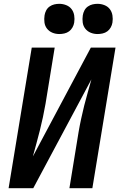

<svg xmlns="http://www.w3.org/2000/svg" viewBox="-20 -984 640 1004"><path d="M25 0 146 -735H266L218 -441Q212 -406 204.5 -371.5Q197 -337 188.5 -302.5Q180 -268 170.5 -234Q161 -200 152 -166L455 -735H584L463 0H343L391 -294Q397 -329 404.5 -363.5Q412 -398 420.5 -432.5Q429 -467 439 -501Q449 -535 458 -569L154 0ZM490 -806Q471 -806 454 -813Q437 -820 426 -834Q415 -848 412.5 -866.5Q410 -885 413 -904Q415 -917 421.5 -929.5Q428 -942 439.5 -950Q451 -958 464 -961Q477 -964 490 -964Q509 -964 526.5 -957Q544 -950 554.5 -936Q565 -922 568 -903.5Q571 -885 568 -866Q566 -853 559 -840.5Q552 -828 541 -820Q530 -812 516.5 -809Q503 -806 490 -806ZM290 -806Q271 -806 254 -813Q237 -820 226 -834Q215 -848 212.5 -866.5Q210 -885 213 -904Q215 -917 221.5 -929.5Q228 -942 239.5 -950Q251 -958 264 -961Q277 -964 290 -964Q309 -964 326.5 -957Q344 -950 354.5 -936Q365 -922 368 -903.5Q371 -885 368 -866Q366 -853 359 -840.5Q352 -828 341 -820Q330 -812 316.5 -809Q303 -806 290 -806Z"/></svg>

Font: Iosevka Curly Extended Oblique
Style: Bold
Weight: 700
Width: 7
Italic angle: -9°
Monospace: yes
Designer: Belleve Invis
Foundry: Belleve Invis
Version: Version 11.1.0; ttfautohint (v1.8.3)